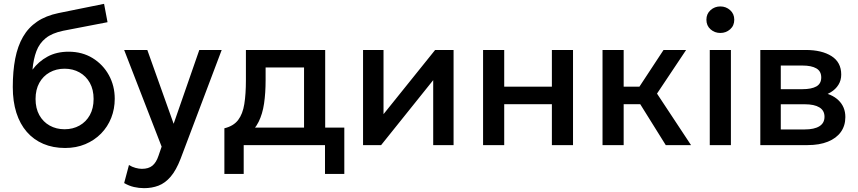

<svg xmlns="http://www.w3.org/2000/svg" viewBox="-20 -755 4466 999"><path d="M318.5 15Q256 15 205.5 -6.5Q155 -28 119.5 -68.8Q84 -109.5 65.2 -168.2Q46.5 -227 46.5 -302Q46.5 -384.5 59.2 -450Q72 -515.5 99.8 -563.5Q127.5 -611.5 173.2 -642.5Q219 -673.5 284.5 -687L521.5 -735L539.5 -639.5L309 -595Q251 -583 218 -556.5Q185 -530 169.5 -489Q154 -448 149 -392.5Q180.5 -435 227.5 -460.5Q274.5 -486 337 -486Q407.5 -486 461.8 -452.8Q516 -419.5 546.5 -364Q577 -308.5 577 -241Q577 -188.5 558.8 -142Q540.5 -95.5 506 -60.2Q471.5 -25 424 -5Q376.5 15 318.5 15ZM316 -82.5Q359.5 -82.5 393.8 -101.8Q428 -121 447.5 -156.2Q467 -191.5 467 -240Q467 -288.5 447.5 -323.8Q428 -359 393.8 -378.2Q359.5 -397.5 316 -397.5Q272.5 -397.5 238.2 -378.2Q204 -359 184.5 -323.8Q165 -288.5 165 -240Q165 -191.5 184.5 -156.2Q204 -121 238.2 -101.8Q272.5 -82.5 316 -82.5Z M730 224Q703 224 677 218Q651 212 626 197.5L651 103.5Q666.5 113.5 685 118.5Q703.5 123.5 718 123.5Q753 123.5 773 107Q793 90.5 804.5 56L821 8L626 -495H746.5L883.5 -111L1017 -495H1133.5L919.5 71.5Q896.5 131 868 164.2Q839.5 197.5 805 210.8Q770.5 224 730 224Z M1562 0V-404H1362V-338.5Q1362 -271 1354 -216.5Q1346 -162 1325.5 -120.8Q1305 -79.5 1268.2 -52.5Q1231.5 -25.5 1174.5 -13L1147.5 -87.5Q1195 -99 1219 -130.5Q1243 -162 1251.2 -213.8Q1259.5 -265.5 1259.5 -338.5V-495H1672V0ZM1147.5 150V-87.5L1215.5 -80.5L1232.5 -91H1771.5V150H1671V0H1248V150Z M1869 0V-495H1975.5V-161L2244 -495H2340V0H2234V-338L1963 0Z M2493.5 0V-495H2603.5V-304H2851.5V-495H2961.5V0H2851.5V-213H2603.5V0Z M3444 0 3280 -263 3432.5 -495H3550L3398.5 -268L3575.5 0ZM3115 0V-495H3225V-304H3374V-213H3225V0Z M3673 0V-495H3783V0ZM3728 -583.5Q3698.5 -583.5 3677 -602.5Q3655.5 -621.5 3655.5 -652.5Q3655.5 -683 3677 -702.2Q3698.5 -721.5 3728 -721.5Q3757.5 -721.5 3779 -702.2Q3800.5 -683 3800.5 -652.5Q3800.5 -621.5 3779 -602.5Q3757.5 -583.5 3728 -583.5Z M3936 0V-495H4172Q4256 -495 4306.5 -463Q4357 -431 4357 -367Q4357 -337 4342.5 -313.8Q4328 -290.5 4302.5 -275Q4277 -259.5 4243 -252.5L4241 -277Q4306.5 -268 4342.5 -233.5Q4378.5 -199 4378.5 -146Q4378.5 -101 4355 -68.2Q4331.5 -35.5 4287.5 -17.8Q4243.5 0 4182 0ZM4042.5 -81.5H4167Q4216.5 -81.5 4243.2 -98Q4270 -114.5 4270 -147.5Q4270 -180 4243.5 -196.2Q4217 -212.5 4167 -212.5H4028V-291H4155.5Q4202 -291 4227.5 -305.2Q4253 -319.5 4253 -352Q4253 -384.5 4227.5 -399.2Q4202 -414 4155.5 -414H4042.5Z"/></svg>

Font: Geologica Cursive
Style: Regular
Weight: 400
Designer: Sindre Bremnes, Frode Helland
Foundry: Monokrom Skriftforlag AS
Version: Version 1.010;gftools[0.9.28]